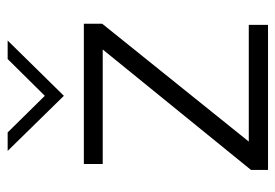

<svg xmlns="http://www.w3.org/2000/svg" viewBox="-132 -606 737 514"><g transform="rotate(-90 237.0 -348.5)"><path d="M39.5 -45.5 362 -442.5H55.5V-493H431V-444L115.5 -51.5H428V0H39.5ZM90.5 -697H140L238 -597.5L336.5 -697H386L238 -546.5Z"/></g></svg>

Font: HK Grotesk Light
Style: Regular
Weight: 300
Designer: Alfredo Marco Pradil
Foundry: Hanken Design Co.
Version: Version 3.001